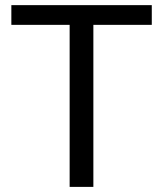

<svg xmlns="http://www.w3.org/2000/svg" viewBox="-20 -731 637 751"><path d="M573.7 -710.9V-633.8H345.2V0H252.4V-633.8H24.4V-710.9Z"/></svg>

Font: Vazirmatn UI FD
Style: Regular
Weight: 400
Designer: Saber Rastikerdar
Foundry: Saber Rastikerdar
Version: Version 33.003